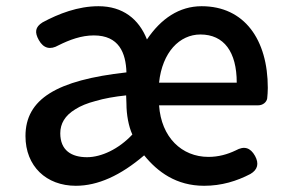

<svg xmlns="http://www.w3.org/2000/svg" viewBox="-20 -584 923 618"><path d="M750 -245H811C826 -245 838 -255 840 -267C841 -277 842 -289 842 -301C842 -456 767 -564 629 -564C557 -564 498 -524 453 -457C427 -523 375 -564 297 -564C231 -564 169 -540 117 -512C93 -497 91 -480 105 -455C120 -428 142 -423 168 -438C204 -456 242 -470 282 -470C363 -470 385 -414 387 -351C162 -326 62 -265 62 -146C62 -49 129 14 224 14C295 14 368 -19 444 -84C487 -31 547 14 637 14C693 14 742 -1 786 -24C810 -38 814 -58 801 -82C786 -109 766 -115 739 -100C712 -87 683 -79 651 -79C565 -79 499 -142 492 -245H664ZM288 -259C315 -267 348 -273 386 -277L387 -250C387 -215 394 -177 406 -151C362 -104 306 -78 260 -78C210 -78 174 -100 174 -155C174 -186 189 -212 222 -232C239 -243 261 -252 288 -259ZM537 -432C561 -459 592 -473 625 -473C701 -473 742 -417 742 -318H617H492C497 -367 514 -406 537 -432Z"/></svg>

Font: GenSenRounded2 TW M
Style: Regular
Weight: 500
Version: Version 2.100;PS 2.1;hotconv 16.6.51;makeotf.lib2.5.65220 DE